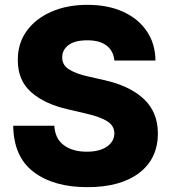

<svg xmlns="http://www.w3.org/2000/svg" viewBox="-20 -757 701 786"><path d="M448.2 -509.2Q444.6 -548.3 416.7 -570.1Q388.8 -592 337.4 -592Q286.2 -592 260.7 -572.6Q235.1 -553.3 234.7 -523.4Q233.7 -491.1 262.8 -472.8Q291.9 -454.5 341.3 -443.9L403.8 -429.7Q511.4 -405.9 568.7 -351.9Q626.1 -297.9 626.4 -210.9Q626.1 -107.2 549.7 -49Q473.4 9.2 337.4 9.2Q200.3 9.2 118.1 -52.7Q35.9 -114.7 34.1 -242.2H202.4Q205.3 -189.6 241.1 -162.8Q277 -136 335.2 -136Q388.1 -136 418 -157Q447.8 -177.9 448.2 -211.3Q447.8 -241.8 419.7 -260.1Q391.7 -278.4 331.7 -292.3L255.7 -310Q161.6 -331.7 107.1 -380.1Q52.6 -428.6 52.9 -511.4Q52.6 -579.2 89.1 -630Q125.7 -680.8 190.2 -709Q254.6 -737.2 337.7 -737.2Q422.2 -737.2 484.6 -708.6Q546.9 -680 581.3 -628.7Q615.8 -577.4 616.5 -509.2Z"/></svg>

Font: Inter UI Extra Bold
Style: Regular
Weight: 800
Designer: Rasmus Andersson
Foundry: rsms
Version: 3.2;8d6f07862